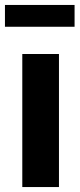

<svg xmlns="http://www.w3.org/2000/svg" viewBox="-33 -755 321 775"><path d="M57 -537H205V0H57ZM-13 -735H268V-647H-13Z"/></svg>

Font: Exo
Style: Bold
Weight: 700
Designer: Natanael Gama
Foundry: Natanael Gama
Version: Version 1.500; ttfautohint (v1.6)